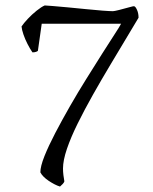

<svg xmlns="http://www.w3.org/2000/svg" viewBox="-20 -581 562 704"><path d="M200 103Q190 100 179.5 94.5Q169 89 158.5 82Q148 75 140 67Q132 59 128 51Q128 29 143 -8.5Q158 -46 182.5 -93Q207 -140 236.5 -191.5Q266 -243 297 -292.5Q328 -342 354.5 -384Q381 -426 400 -455Q419 -484 424 -494H133L119 -395Q118 -393 112.5 -391Q107 -389 99 -389Q90 -402 81 -419.5Q72 -437 66 -454.5Q60 -472 59 -484Q67 -496 82 -512Q97 -528 114.5 -542Q132 -556 144 -561Q149 -561 172.5 -559Q196 -557 229 -554Q262 -551 295.5 -547.5Q329 -544 356 -542Q383 -540 394 -540Q399 -540 417 -544.5Q435 -549 452.5 -554Q470 -559 472 -558Q477 -557 482.5 -544.5Q488 -532 488 -516L385 -344Q352 -289 321 -234Q290 -179 265 -128.5Q240 -78 225.5 -35.5Q211 7 211 37Q211 48 212.5 61Q214 74 216 84Q215 88 210 93.5Q205 99 200 103Z"/></svg>

Font: Texturina Medium 12pt Thin
Style: Regular
Weight: 250
Version: Version 1.002